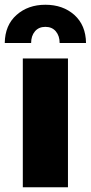

<svg xmlns="http://www.w3.org/2000/svg" viewBox="-35 -788 382 808"><path d="M61 0V-542H251V0ZM-15 -607Q-14 -682 34.5 -725Q83 -768 156 -768Q230 -768 278 -725Q326 -682 327 -607H216Q216 -637 200 -656Q184 -675 156 -675Q128 -675 112 -656Q96 -637 96 -607Z"/></svg>

Font: Montserrat Thin ExtraBold
Style: Regular
Weight: 800
Version: Version 9.000